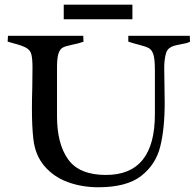

<svg xmlns="http://www.w3.org/2000/svg" viewBox="-20 -789 840 822"><path d="M337.4 -610.4Q317.4 -603 285.6 -596.7Q259.3 -591.3 247.8 -584.7Q236.3 -578.1 230.2 -559.3Q224.1 -540.5 224.1 -499.5V-291Q224.1 -173.3 271.7 -106.7Q319.3 -40 433.6 -40Q643.1 -40 643.1 -299.3V-491.2Q643.1 -534.7 637 -554.7Q630.9 -574.7 618.2 -582.3Q605.5 -589.8 575.7 -597.2Q547.4 -604.5 529.3 -610.8V-635.7H792.5L793.5 -610.4Q786.1 -606.4 777.6 -604.2Q769 -602.1 754.9 -599.6Q736.3 -596.2 725.1 -593Q713.9 -589.8 704.3 -582.3Q694.8 -574.7 690.9 -561.5Q683.1 -534.7 683.1 -499Q683.1 -475.6 684.1 -424.8Q685.1 -374 685.1 -348.6Q685.1 -237.3 665.8 -160.6Q646.5 -84 584.2 -35.6Q522 12.7 400.9 12.7Q330.6 12.7 270 -9.5Q209.5 -31.7 169.7 -78.6Q129.9 -125.5 122.6 -195.8Q116.7 -246.6 116.7 -324.2Q116.7 -369.1 118.2 -413.1Q119.1 -471.7 119.1 -500Q119.1 -536.1 114.3 -556.2Q109.4 -575.7 90.1 -585.4Q70.8 -595.2 38.1 -603.5Q22 -607.9 12.7 -610.8L14.2 -635.7H336.4ZM252.9 -769H546.9V-706.5H252.9Z"/></svg>

Font: Radley
Style: Regular
Weight: 400
Designer: Vernon Adams
Foundry: Vernon Adams
Version: Version 1.003; ttfautohint (v1.6)